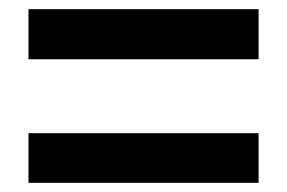

<svg xmlns="http://www.w3.org/2000/svg" viewBox="-20 -540 624 418"><path d="M543 -411H42V-520H543ZM543 -142H42V-250H543Z"/></svg>

Font: Libra Sans
Style: Bold
Weight: 700
Foundry: Context Ltd
Version: Version 1.000